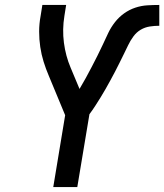

<svg xmlns="http://www.w3.org/2000/svg" viewBox="-20 -755 663 775"><path d="M195 0 243 -290 177 -449Q165 -477 156 -506Q147 -535 142.5 -565.5Q138 -596 138 -627.5Q138 -659 144 -691L151 -735H247L240 -691Q231 -636 238 -582.5Q245 -529 265 -482L301 -396Q314 -418 326.5 -440.5Q339 -463 350.5 -485.5Q362 -508 373.5 -530.5Q385 -553 395.5 -576Q406 -599 417 -622Q428 -645 444 -665.5Q460 -686 481 -701Q502 -716 526 -724Q550 -732 574.5 -733.5Q599 -735 623 -735V-651Q604 -651 584.5 -648Q565 -645 548 -635Q531 -625 518.5 -608Q506 -591 497.5 -573Q489 -555 480 -537Q471 -519 462.5 -501.5Q454 -484 444.5 -466Q435 -448 425.5 -430.5Q416 -413 406 -395.5Q396 -378 385.5 -361Q375 -344 364 -327Q353 -310 341 -294L292 0Z"/></svg>

Font: Iosevka Curly MdExObl
Style: Regular
Weight: 500
Width: 7
Italic angle: -9°
Monospace: yes
Designer: Belleve Invis
Foundry: Belleve Invis
Version: Version 11.1.0; ttfautohint (v1.8.3)